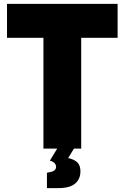

<svg xmlns="http://www.w3.org/2000/svg" viewBox="-20 -763 640 986"><path d="M203 0V-569H16V-743H584V-569H397V0ZM221 203V124L236 121Q253 118 260.5 111Q268 104 268 94Q268 84 261 75.5Q254 67 236 62L311 47Q341 47 367 63Q393 79 393 117Q393 157 365.5 180Q338 203 280 203ZM236 62 286 -20H372L322 62Z"/></svg>

Font: Exo Thin Black
Style: Regular
Weight: 900
Version: Version 2.000